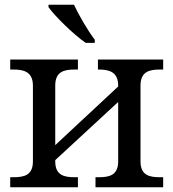

<svg xmlns="http://www.w3.org/2000/svg" viewBox="-20 -786 728 806"><path d="M665 -536.1H391.1V-494.1H394C438.5 -494.1 476.1 -484.4 476.1 -425.8V-422.9L211.9 -176.8V-426.8C211.9 -485.8 249.5 -494.1 293.9 -494.1H307.1V-536.1H22.9V-494.1H36.1C80.6 -494.1 118.2 -484.4 118.2 -425.8V-108.9C118.2 -50.3 81.5 -42 36.1 -42H22.9V0H307.1V-42H293.9C248.5 -42 211.9 -50.3 211.9 -108.9V-113.8L476.1 -357.9V-108.9C476.1 -50.3 439.5 -42 394 -42H380.9V0H665V-42H651.9C606.4 -42 569.8 -50.3 569.8 -108.9V-426.8C569.8 -485.8 607.4 -494.1 651.9 -494.1H665ZM183.6 -755.9C209.5 -719.2 288.1 -641.6 339.8 -606H377.9V-619.1C347.7 -658.7 312 -720.7 290.5 -766.1H183.6Z"/></svg>

Font: The Erased English
Style: Regular
Weight: 400
Designer: Monotype Design team + ligartures altered by 180 Amsterdam
Foundry: Monotype Imaging Inc.
Version: Version 1.030;Glyphs 3.1.2 (3151)